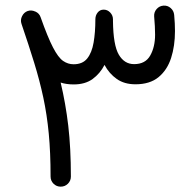

<svg xmlns="http://www.w3.org/2000/svg" viewBox="-20 -641 711 697"><path d="M200.2 36.6Q185.1 36.6 174.3 25.9Q163.6 15.1 163.6 0Q163.6 -87.4 157 -156.2Q150.4 -225.1 137.2 -286.9Q124 -348.6 104.2 -412.8Q84.5 -477.1 58.1 -554.2Q53.2 -568.4 60.1 -582.3Q66.9 -596.2 80.6 -601.1Q94.2 -605.5 107.9 -599.1Q107.9 -599.1 108.4 -599.1Q108.4 -599.1 108.4 -599.1Q122.6 -592.8 127.4 -578.6Q153.3 -505.4 172.4 -468.8Q191.4 -432.1 209 -419.9Q226.6 -407.7 247.1 -407.7Q279.8 -407.7 296.6 -428.7Q313.5 -449.7 319.8 -486.6Q326.2 -523.4 326.2 -570.8Q326.2 -585 334.5 -595.5Q342.8 -606 356.4 -606Q370.1 -606 380.1 -595.5Q390.1 -585 390.1 -570.8Q390.1 -567.4 390.1 -564.9Q391.1 -476.6 411.4 -442.4Q431.6 -408.2 466.8 -408.2Q507.8 -408.2 525.4 -439.5Q543 -470.7 543 -515.1Q543 -543.5 539.6 -581.5Q538.6 -596.7 548.6 -608.2Q558.6 -619.6 573.7 -620.6Q588.4 -621.6 599.6 -611.8Q610.8 -602.1 612.3 -586.9Q613.8 -569.3 614.5 -556.2Q615.2 -543 615.2 -528.3Q615.2 -474.1 601.1 -430.4Q586.9 -386.7 555.4 -360.8Q523.9 -335 471.7 -335Q431.6 -335 404.1 -354.2Q376.5 -373.5 359.4 -405.3Q343.3 -374 316.2 -354.2Q289.1 -334.5 247.6 -334.5Q221.2 -334.5 200.2 -341.3Q218.3 -265.6 227.8 -184.6Q237.3 -103.5 237.3 0Q237.3 15.1 226.6 25.9Q215.8 36.6 200.2 36.6Z"/></svg>

Font: Mikhak-DS2-FD Regular
Style: Regular
Weight: 400
Designer: Amin Abedi
Version: Version 3.4